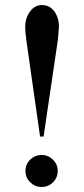

<svg xmlns="http://www.w3.org/2000/svg" viewBox="-20 -726 334 762"><path d="M214 -621Q214 -618 210 -570L153 -184H139L84 -570Q84 -576 81 -596Q80 -607 80 -621Q80 -651 96 -676Q116 -706 146 -706Q180 -706 199 -676Q214 -652 214 -621ZM209 -48Q209 -21 190.5 -2.5Q172 16 145 16Q119 16 100 -2.5Q81 -21 81 -48Q81 -74 100 -92.5Q119 -111 145 -111Q171 -111 190 -92.5Q209 -74 209 -48Z"/></svg>

Font: GFS Didot
Style: Regular
Weight: 400
Designer: Takis Katsoulidis and George D. Matthiopoulos
Foundry: Takis Katsoulidis and George D. Matthiopoulos
Version: Version 1.0